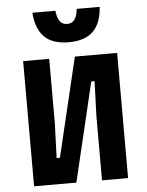

<svg xmlns="http://www.w3.org/2000/svg" viewBox="-57 -886 714 932"><g transform="rotate(-5 300.0 -420.0)"><path d="M71 0V-610H198V-296L192 -127H208L323 -610H529V0H402V-313L408 -483H392L277 0ZM248 -840Q252 -805 264.5 -788Q277 -771 300 -771Q323 -771 336 -788Q349 -805 352 -840H464Q459 -760 418.5 -721Q378 -682 300 -682Q222 -682 182 -721Q142 -760 136 -840Z"/></g></svg>

Font: Martian Mono Condensed SemiBold
Style: Regular
Weight: 600
Width: 3
Designer: Roman Shamin
Foundry: Evil Martians
Version: Version 1.000